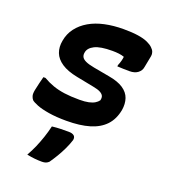

<svg xmlns="http://www.w3.org/2000/svg" viewBox="-145 -652 890 1013"><g transform="rotate(20 300.0 -145.5)"><path d="M375 -548Q423 -548 456 -543Q489 -538 510 -528.5Q531 -519 542 -508Q553 -498 557 -486.5Q561 -475 559 -464L546 -397Q543 -377 525.5 -363.5Q508 -350 479 -350Q462 -350 444.5 -350.5Q427 -351 410 -352L411 -360Q417 -374 420.5 -387Q424 -400 425 -411Q411 -416 394.5 -418Q378 -420 358 -420Q324 -420 299.5 -416Q275 -412 259 -404Q243 -396 234 -385.5Q225 -375 223 -362Q220 -348 225.5 -337Q231 -326 248 -318Q265 -310 297 -304L385 -288Q438 -279 468 -259Q498 -239 508 -209.5Q518 -180 512 -144Q502 -90 470 -56Q438 -22 384.5 -6Q331 10 255 10Q198 10 155.5 3Q113 -4 88 -14Q63 -24 54 -32Q47 -40 43.5 -52Q40 -64 44 -85Q49 -108 53.5 -127.5Q58 -147 63 -165H75Q102 -149 131.5 -138.5Q161 -128 197 -123Q233 -118 282 -118Q313 -118 333.5 -122.5Q354 -127 367 -135Q380 -143 387 -153Q391 -168 386.5 -178Q382 -188 368 -195.5Q354 -203 327 -208L230 -227Q174 -238 141 -260Q108 -282 96.5 -312.5Q85 -343 92 -380Q99 -421 123 -452.5Q147 -484 184 -505.5Q221 -527 269.5 -537.5Q318 -548 375 -548ZM194 64Q220 61 241 60.5Q262 60 287 60Q307 60 317 68Q327 76 324 93Q315 121 302.5 147Q290 173 276 196.5Q262 220 246 243Q239 250 230 253.5Q221 257 208 257Q188 257 167.5 255Q147 253 123 248Q140 218 152.5 189Q165 160 175.5 129Q186 98 194 64Z"/></g></svg>

Font: Rec Mono Semicasual
Style: Bold Italic
Weight: 700
Italic angle: -10°
Version: Version 1.085; ttfautohint (v1.8.4.7-5d5b)